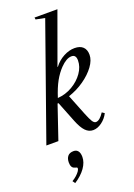

<svg xmlns="http://www.w3.org/2000/svg" viewBox="-238 -884 875 1253"><g transform="rotate(-20 199.0 -258.0)"><path d="M284.5 10.5Q254.5 10.5 231.5 -13.2Q208.5 -37 188 -88.5L131 -232.5H124.5L45.5 0H-38L239.5 -784.5L177 -797L175 -811H334L205.5 -457H208.5Q235 -492.5 274 -513.5Q313 -534.5 351 -534.5Q389.5 -534.5 409.5 -515.2Q429.5 -496 429.5 -460Q429.5 -422.5 399.5 -381.5Q369.5 -340.5 320 -305.8Q270.5 -271 211 -251.5L267.5 -109.5Q284.5 -67 295.5 -50Q306.5 -33 319 -33Q345.5 -33 375.5 -79.5L392.5 -68Q376 -34.5 345.5 -12Q315 10.5 284.5 10.5ZM138.5 -265.5Q194 -269.5 241.2 -297.2Q288.5 -325 317.2 -366.2Q346 -407.5 346 -451.5Q346 -491 315 -491Q296.5 -491 277.2 -480Q258 -469 237.5 -448Q207 -416.5 183.2 -373.8Q159.5 -331 138.5 -265.5ZM55 295 42.5 277Q59.5 267 73.5 254.5Q87.5 242 95.8 230Q104 218 104 210.5Q104 205 100.5 203.5Q97 202 85 198.5Q61.5 191.5 61.5 154.5Q61.5 127.5 74.8 111.2Q88 95 116 95Q136 95 146.8 109.2Q157.5 123.5 157.5 150Q157.5 187.5 130.8 225.5Q104 263.5 55 295Z"/></g></svg>

Font: Libre Caslon Condensed
Style: Italic
Weight: 400
Italic angle: -22.583°
Designer: Pablo Impallari, Rodrigo Fuenzalida, Katja Schimmel, Ertekin Erdin
Foundry: Pablo Impallari, Rodrigo Fuenzalida
Version: Version 2.000;gftools[0.9.33]